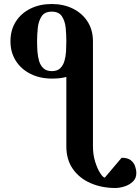

<svg xmlns="http://www.w3.org/2000/svg" viewBox="-20 -707 700 958"><path d="M660.2 157.2Q660.2 182.6 643.1 199Q626 215.3 601.6 223.1Q577.1 231 555.2 231Q487.8 231 432.4 207Q377 183.1 344 136.7Q311 90.3 311 22.9V-323.2Q293.9 -318.4 276.4 -316.7Q258.8 -314.9 238.8 -314.9Q179.2 -314.9 132.3 -338.4Q85.4 -361.8 58.8 -403.8Q32.2 -445.8 32.2 -501Q32.2 -557.1 58.6 -598.9Q85 -640.6 131.6 -663.8Q178.2 -687 237.8 -687Q297.4 -687 344 -663.8Q390.6 -640.6 417.2 -598.9Q443.8 -557.1 443.8 -501V22.9Q443.8 65.4 455.1 100.8Q466.3 136.2 480.5 157.7Q494.6 179.2 502.9 179.2L586.9 80.1Q616.7 80.1 632.3 92.3Q647.9 104.5 654.1 122.3Q660.2 140.1 660.2 157.2ZM311 -501Q311 -532.7 307.9 -566.9Q304.7 -601.1 289.3 -625Q273.9 -648.9 237.8 -648.9Q202.6 -648.9 187.3 -625Q171.9 -601.1 168.5 -566.9Q165 -532.7 165 -501Q165 -477.5 166.7 -451.4Q168.5 -425.3 175 -402.8Q181.6 -380.4 196.8 -366.2Q211.9 -352.1 238.8 -352.1Q265.6 -352.1 280.3 -366.2Q294.9 -380.4 301.5 -402.8Q308.1 -425.3 309.6 -451.4Q311 -477.5 311 -501Z"/></svg>

Font: Charis
Style: Bold
Weight: 700
Designer: Walt Agee, Miriam Martin, Annie Olsen, Victor Gaultney, Lorna Priest, Alan Ward, Bob Hallissy, Martin Hosken, Sharon Cor
Foundry: SIL Global
Version: Version 7.000